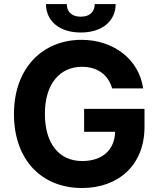

<svg xmlns="http://www.w3.org/2000/svg" viewBox="-20 -938 801 968"><path d="M545.5 -492.2H701.7C681.8 -636 555 -737.2 390.6 -737.2C198.5 -737.2 50.4 -598.7 50.4 -362.9C50.4 -132.8 188.9 9.9 393.8 9.9C577.4 9.9 708.5 -106.2 708.5 -297.6V-389.2H404.1V-273.4H560.4C558.2 -183.2 496.8 -126.1 394.5 -126.1C279.1 -126.1 206.3 -212.4 206.3 -364.3C206.3 -515.6 282 -601.2 393.1 -601.2C472.3 -601.2 525.9 -560.4 545.5 -492.2ZM457.7 -917.6C457.7 -884.2 437.9 -854 387.4 -854C335.6 -854 316.4 -884.9 316.8 -917.6H212C212 -831.7 279.8 -774.1 387.4 -774.1C495 -774.1 562.9 -831.7 563.2 -917.6Z"/></svg>

Font: Karasuma Gothic
Style: Bold
Weight: 700
Designer: Rasmus Andersson / Ryoko Nishizuka
Foundry: Genbu
Version: Version 1.00